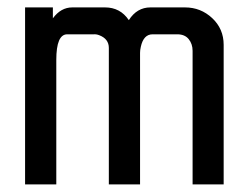

<svg xmlns="http://www.w3.org/2000/svg" viewBox="-20 -496 622 516"><path d="M326.2 -441.9Q348.1 -476.1 384.3 -476.1H477.1Q519.5 -476.1 550.3 -447.3Q581.1 -418.5 581.1 -375.5V-0.5H497.6V-359.4Q497.6 -377.9 487.1 -390.9Q476.6 -403.8 456.5 -403.8H390.1Q365.7 -403.8 358.4 -370.1Q356.4 -361.3 356.4 -354V-0.5H272.5V-367.2Q272.5 -391.6 246.6 -401.4Q239.3 -404.3 231.9 -403.8H160.6Q131.3 -403.8 131.3 -335V-0.5H47.4V-476.1H122.1V-446.8Q143.6 -476.1 174.3 -476.1H262.2Q303.2 -476.1 326.2 -441.9Z"/></svg>

Font: Uroob
Style: Regular
Weight: 400
Designer: Hussain K H
Foundry: Swanthanthra Malayalam Computing(http://smc.org.in)
Version: Version 2.0.0+20200101